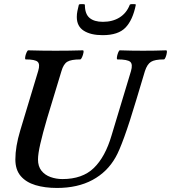

<svg xmlns="http://www.w3.org/2000/svg" viewBox="-20 -917 846 950"><path d="M262 13Q202 13 155.5 -1Q109 -15 82.5 -46Q56 -77 56 -128Q56 -160 62 -195.5Q68 -231 80 -271L169 -566Q179 -599 166.5 -611Q154 -623 107 -623Q103 -623 104.5 -634Q106 -645 111 -656.5Q116 -668 120 -668Q154 -667 187.5 -666.5Q221 -666 255 -666Q289 -666 322.5 -666.5Q356 -667 390 -668Q395 -668 393 -656.5Q391 -645 386 -634Q381 -623 377 -623Q332 -623 313 -611.5Q294 -600 284 -565L213 -331Q191 -256 179.5 -205.5Q168 -155 168 -128Q168 -94 185 -72.5Q202 -51 230 -41Q258 -31 289 -31Q388 -31 444.5 -86Q501 -141 532 -247L628 -565Q638 -599 624.5 -611Q611 -623 561 -623Q557 -623 558.5 -634Q560 -645 564.5 -656.5Q569 -668 573 -668Q602 -667 630.5 -666.5Q659 -666 688 -666Q717 -666 745.5 -666.5Q774 -667 802 -668Q807 -668 805.5 -656.5Q804 -645 799.5 -634Q795 -623 791 -623Q746 -623 727 -611Q708 -599 697 -565L655 -425Q621 -311 595 -239.5Q569 -168 552 -139Q511 -66 437.5 -26.5Q364 13 262 13ZM488 -743Q429 -743 394.5 -765Q360 -787 360 -833Q360 -848 363 -862.5Q366 -877 370 -893Q371 -896 378 -896.5Q385 -897 392.5 -896.5Q400 -896 400 -893Q400 -848 423 -828.5Q446 -809 489 -809Q537 -809 571.5 -830.5Q606 -852 622 -893Q623 -896 630.5 -896.5Q638 -897 645.5 -896.5Q653 -896 652 -893Q637 -818 601 -780.5Q565 -743 488 -743Z"/></svg>

Font: Junicode VF
Style: Italic
Weight: 400
Italic angle: -11°
Designer: Peter S. Baker
Version: Version 2.209